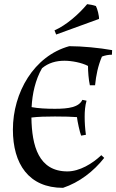

<svg xmlns="http://www.w3.org/2000/svg" viewBox="-20 -888 559 923"><path d="M304 -64C166 -64 133 -186 131 -323C163 -327 202 -328 244 -328C289 -328 325 -327 350 -325C352 -305 363 -254 370 -236L393 -240C389 -269 387 -298 387 -327C387 -353 389 -379 396 -404L376 -408C359 -373 312 -365 244 -365C202 -365 164 -367 132 -373C135 -436 150 -505 182 -560C213 -586 250 -596 290 -596C324 -596 373 -587 403 -571C403 -544 406 -505 412 -478H437C442 -527 451 -571 470 -616C485 -622 502 -625 518 -625L519 -647C458 -658 375 -666 313 -666C143 -619 42 -443 42 -265C42 -100 118 15 283 15C361 -11 430 -64 481 -129L467 -142C424 -101 362 -64 304 -64ZM456 -797C457 -811 448 -847 441 -859C430 -863 411 -867 399 -868C359 -820 299 -767 242 -742L250 -722Z"/></svg>

Font: Almendra
Style: Regular
Weight: 400
Designer: Ana Sanfelippo
Foundry: Ana Sanfelippo
Version: Version 1.003